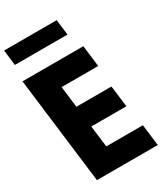

<svg xmlns="http://www.w3.org/2000/svg" viewBox="-297 -1178 1129 1290"><g transform="rotate(-30 267.5 -533.0)"><path d="M-44.9 -1066 -30.2 -946H377.8L363.1 -1066ZM430.7 -825H-41.3L60 0H532L511.7 -165H227.7L207.4 -331H479.4L459.1 -496H187.1L167 -660H451Z"/></g></svg>

Font: Hussar
Style: BdOpOblOne
Weight: 700
Foundry: Cannot Into Space Fonts
Version: Version 2.00